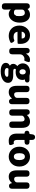

<svg xmlns="http://www.w3.org/2000/svg" viewBox="2172 -2937 1004 5388"><g transform="rotate(90 2674.0 -243.0)"><path d="M156 207Q72 207 72 123V-488Q72 -569 143 -577Q213 -585 229 -519Q230 -514 231.5 -514Q233 -514 252 -531Q311 -583 393 -583Q495 -583 555 -504.5Q615 -426 615 -294Q615 -154 541 -67Q473 14 376 14Q303 14 248 -41Q244 -45 244 -40L247 0Q250 44 250 88V123Q250 207 166 207ZM428 -204Q432 -210 432 -291Q432 -438 340 -438Q294 -438 267 -408Q250 -390 250 -365V-187Q250 -165 267 -150Q287 -132 332.5 -132Q378 -132 390.5 -150.5Q403 -169 428 -204Z M988 14Q861 14 782 -65Q698 -147 698 -285Q698 -418 782 -503Q860 -583 968 -583Q1086 -583 1152 -504Q1212 -431 1212 -309Q1212 -260 1208 -246Q1204 -232 1127 -232H875Q870 -232 871 -227Q893 -122 1012 -122Q1071 -122 1100.5 -139.5Q1130 -157 1164 -106Q1197 -55 1172.5 -37.5Q1148 -20 1093.5 -3Q1039 14 988 14ZM868 -354Q867 -349 872 -349H1056Q1061 -349 1061 -354Q1061 -447 971 -447Q932 -447 904 -422Q876 -397 868 -354Z M1410 0Q1326 0 1326 -84V-487Q1326 -569 1398 -574Q1470 -578 1480 -497L1483 -478Q1484 -470 1485.5 -470Q1487 -470 1495 -485Q1517 -525 1562 -555Q1604 -583 1647.5 -583Q1691 -583 1712.5 -573.5Q1734 -564 1710 -491Q1686 -419 1668.5 -423Q1651 -427 1626 -427Q1591 -427 1560 -404Q1524 -377 1516 -356Q1504 -325 1504 -292V-84Q1504 0 1420 0Z M1982 239Q1876 239 1814 206Q1744 168 1744 96.5Q1744 25 1810 -9Q1824 -16 1824 -18.5Q1824 -21 1808 -32Q1772 -56 1772 -119Q1772 -148 1789.5 -176.5Q1807 -205 1820 -214Q1836 -225 1836 -227Q1836 -229 1820 -240Q1803 -252 1782 -288Q1758 -330 1758 -377Q1758 -475 1831 -532Q1897 -583 1996 -583Q2046 -583 2054 -580Q2086 -569 2120 -569H2211Q2295 -569 2295 -505Q2295 -440 2213 -440Q2208 -440 2210 -436Q2223 -410 2223 -371Q2223 -276 2157 -226Q2097 -180 1996 -180Q1965 -180 1945 -185Q1929 -190 1917 -178Q1911 -172 1911 -151Q1911 -130 1930.5 -121Q1950 -112 1995 -112H2085Q2305 -112 2305 34Q2305 125 2217 182Q2129 239 1982 239ZM2051 24H1997Q1941 24 1934 22Q1916 17 1902 29Q1890 40 1890 68.5Q1890 97 1922.5 112.5Q1955 128 2009.5 128Q2064 128 2099 110Q2134 92 2134 66.5Q2134 41 2123 36.5Q2112 32 2103 28Q2094 24 2051 24ZM1944 -310.5Q1964 -287 1996.5 -287Q2029 -287 2049 -310Q2069 -333 2069 -376Q2069 -419 2049 -441.5Q2029 -464 1996.5 -464Q1964 -464 1944 -441Q1924 -418 1924 -376Q1924 -334 1944 -310.5Z M2566 14Q2388 14 2388 -217V-485Q2388 -569 2472 -569H2482Q2566 -569 2566 -485V-239Q2566 -182 2581.5 -160Q2597 -138 2632 -138Q2662 -138 2683 -151Q2704 -164 2711 -174Q2727 -196 2727 -223V-485Q2727 -569 2811 -569H2821Q2905 -569 2905 -485V-82Q2905 0 2833 6Q2762 12 2749 -69Q2747 -78 2745 -78Q2743 -78 2729 -62Q2666 14 2566 14Z M3132 0Q3048 0 3048 -84V-487Q3048 -569 3119 -575Q3191 -582 3205 -503Q3206 -498 3207.5 -498Q3209 -498 3226 -515Q3296 -583 3391 -583Q3568 -583 3568 -352V-84Q3568 0 3484 0H3474Q3390 0 3390 -84V-330Q3390 -387 3374.5 -409Q3359 -431 3324 -431Q3296 -431 3273 -418Q3254 -407 3243 -396Q3226 -380 3226 -357V-84Q3226 0 3142 0Z M3930 14Q3827 14 3776 -48Q3729 -105 3729 -211V-425Q3729 -430 3724 -430Q3652 -430 3649 -496Q3647 -562 3729 -568Q3740 -569 3741 -579L3750 -648Q3761 -730 3834 -725Q3907 -720 3907 -638V-574Q3907 -569 3912 -569H3957Q4041 -569 4041 -500Q4041 -430 3957 -430H3912Q3907 -430 3907 -425V-213Q3907 -125 3979 -125Q4000 -125 4011.5 -129Q4023 -133 4044 -71Q4064 -8 4026.5 3Q3989 14 3930 14Z M4182 -65Q4097 -149 4097 -284.5Q4097 -420 4182 -505Q4262 -583 4376 -583Q4490 -583 4569 -505Q4654 -420 4654 -284.5Q4654 -149 4569 -65Q4490 14 4376 14Q4262 14 4182 -65ZM4472 -285Q4472 -358 4449 -397Q4424 -439 4376 -439Q4279 -439 4279 -284.5Q4279 -130 4375.5 -130Q4472 -130 4472 -285Z M4938 14Q4760 14 4760 -217V-485Q4760 -569 4844 -569H4854Q4938 -569 4938 -485V-239Q4938 -182 4953.5 -160Q4969 -138 5004 -138Q5034 -138 5055 -151Q5076 -164 5083 -174Q5099 -196 5099 -223V-485Q5099 -569 5183 -569H5193Q5277 -569 5277 -485V-82Q5277 0 5205 6Q5134 12 5121 -69Q5119 -78 5117 -78Q5115 -78 5101 -62Q5038 14 4938 14Z"/></g></svg>

Font: Resource Han Rounded KR Heavy
Style: Regular
Weight: 900
Designer: Cyano Hao (round all glyphs); Ryoko NISHIZUKA 西塚涼子 (kana, bopomofo & ideographs); Paul D. Hunt (Latin, Greek & Cyrillic)
Foundry: Cyano Hao
Version: 0.990